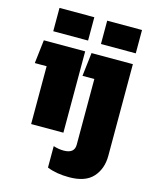

<svg xmlns="http://www.w3.org/2000/svg" viewBox="-132 -760 867 1081"><g transform="rotate(15 302.0 -219.5)"><path d="M78 -537V-673H281V-537ZM356 -537V-673H559V-537ZM376 234Q301 234 248 212V87Q278 97 308 97Q371 97 371 46V-337H302L318 -474H559V60Q559 136 515 185Q471 234 376 234ZM93 0V-337H24L40 -474H281V0Z"/></g></svg>

Font: Kanit
Style: Bold
Weight: 700
Designer: Katatrad Team
Foundry: CadsonDemak
Version: Version 2.000; ttfautohint (v1.8.3)